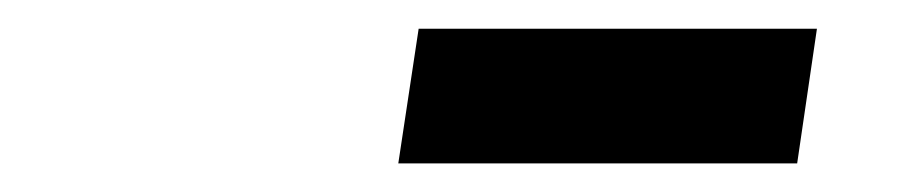

<svg xmlns="http://www.w3.org/2000/svg" viewBox="-20 -705 640 133"><path d="M255.9 -591.8 270 -685.1H545.9L532.2 -591.8Z"/></svg>

Font: Office Code Pro D Bold Italic
Style: Regular
Weight: 700
Italic angle: -9°
Designer: Nathan Rutzky & Paul D. Hunt
Foundry: Adobe Systems Incorporated
Version: Version 1.004;PS 001.004;hotconv 1.0.70;makeotf.lib2.5.58329